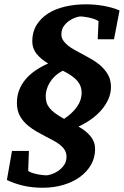

<svg xmlns="http://www.w3.org/2000/svg" viewBox="-20 -738 581 898"><path d="M361.8 -305.2Q361.8 -319.3 357.4 -332.5Q353 -345.7 342.8 -358.2Q332.5 -370.6 315.7 -382.8Q298.8 -395 273.9 -407.2Q252 -396 236.8 -381.6Q221.7 -367.2 212.2 -351.1Q202.6 -335 198.2 -318.8Q193.8 -302.7 193.8 -289.1Q193.8 -272.9 197.5 -259.8Q201.2 -246.6 210.7 -234.1Q220.2 -221.7 236.8 -209.2Q253.4 -196.8 279.8 -182.1Q316.4 -206.1 339.1 -237.3Q361.8 -268.6 361.8 -305.2ZM513.2 -554.2H437L440.9 -639.2Q430.7 -646 417.2 -650.1Q403.8 -654.3 391.4 -656.7Q378.9 -659.2 369.1 -660.2Q359.4 -661.1 356 -661.1Q349.6 -661.1 335 -656.5Q320.3 -651.9 305.2 -641.8Q290 -631.8 278.6 -616Q267.1 -600.1 267.1 -577.1Q267.1 -561.5 275.6 -548.8Q284.2 -536.1 298.1 -524.9Q312 -513.7 330.3 -503.7Q348.6 -493.7 368.4 -483.2Q388.2 -472.7 408 -461.2Q427.7 -449.7 444.8 -436Q468.3 -416.5 483.6 -391.4Q499 -366.2 499 -331.1Q499 -301.3 486.6 -273.7Q474.1 -246.1 453.4 -222.4Q432.6 -198.7 405 -179.2Q377.4 -159.7 347.2 -146Q382.3 -126.5 403.6 -100.6Q424.8 -74.7 424.8 -41Q424.8 -1 405.8 32.5Q386.7 65.9 353.5 89.8Q320.3 113.8 275.6 127Q231 140.1 180.2 140.1Q129.9 140.1 88.6 130.4Q47.4 120.6 12.2 104L36.1 -32.2H115.2L111.8 62Q122.6 68.4 136 72.3Q149.4 76.2 162.1 78.4Q174.8 80.6 184.8 81.3Q194.8 82 198.2 82Q205.1 82 220.5 77.1Q235.8 72.3 251.5 61.8Q267.1 51.3 279.1 34.9Q291 18.6 291 -4.9Q291 -22.5 283 -35.9Q274.9 -49.3 261.2 -60.3Q247.6 -71.3 229.5 -80.8Q211.4 -90.3 191.7 -100.6Q171.9 -110.8 151.1 -122.8Q130.4 -134.8 111.8 -149.9Q87.9 -169.4 73.5 -195.1Q59.1 -220.7 59.1 -256.8Q59.1 -289.6 69.8 -317.1Q80.6 -344.7 99.9 -367.4Q119.1 -390.1 146 -408.4Q172.9 -426.8 205.1 -440.9Q171.4 -461.4 151.1 -486.3Q130.9 -511.2 130.9 -544.9Q130.9 -587.9 150.6 -620.4Q170.4 -652.8 204.3 -674.6Q238.3 -696.3 283.9 -707Q329.6 -717.8 381.8 -717.8Q401.4 -717.8 422.4 -716.1Q443.4 -714.4 463.9 -710.7Q484.4 -707 503.7 -701.7Q522.9 -696.3 539.1 -689Z"/></svg>

Font: Charis SIL Viet
Style: Bold Italic
Weight: 700
Italic angle: -11°
Foundry: SIL International
Version: Version 5.000